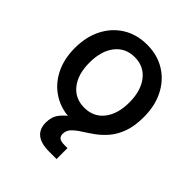

<svg xmlns="http://www.w3.org/2000/svg" viewBox="-205 -646 970 970"><g transform="rotate(45 280.0 -161.0)"><path d="M279.8 11.7Q206.1 11.7 150.4 -22.5Q94.7 -56.6 63.7 -117.2Q32.7 -177.7 32.7 -256.8Q32.7 -336.9 63.7 -397.7Q94.7 -458.5 150.4 -492.9Q206.1 -527.3 279.8 -527.3Q353.5 -527.3 408.9 -492.9Q464.4 -458.5 495.4 -397.7Q526.4 -336.9 526.4 -256.8Q526.4 -177.7 495.4 -117.2Q464.4 -56.6 408.9 -22.5Q353.5 11.7 279.8 11.7ZM279.8 -77.1Q346.2 -77.1 384.3 -126Q422.4 -174.8 422.4 -256.8Q422.4 -339.8 384 -389.2Q345.7 -438.5 279.8 -438.5Q213.9 -438.5 175.5 -389.4Q137.2 -340.3 137.2 -256.8Q137.2 -174.3 175.3 -125.7Q213.4 -77.1 279.8 -77.1ZM311 205.1Q195.3 205.1 195.3 112.8Q195.3 72.3 216.1 44.9Q236.8 17.6 269.3 -3.2Q301.8 -23.9 338.4 -44.7Q375 -65.4 407.7 -92.3Q440.4 -119.1 461.2 -158.7Q481.9 -198.2 481.9 -256.8H526.4Q526.4 -191.4 509.8 -146.5Q493.2 -101.6 467 -71.3Q440.9 -41 411.4 -20Q381.8 1 355.5 17.6Q329.1 34.2 312.5 51.8Q295.9 69.3 295.9 93.8Q295.9 109.4 305.9 118.2Q315.9 127 344.2 127H364.3V205.1Z"/></g></svg>

Font: Inter Display Medium
Style: Regular
Weight: 500
Designer: Rasmus Andersson
Foundry: rsms
Version: Version 4.001;git-9221beed3